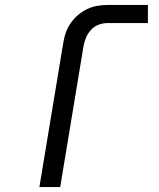

<svg xmlns="http://www.w3.org/2000/svg" viewBox="-20 -755 640 775"><path d="M139 0 235 -580Q238 -601 245 -621.5Q252 -642 264.5 -660.5Q277 -679 294.5 -694Q312 -709 332 -718.5Q352 -728 373 -731.5Q394 -735 415 -735H577V-662H415Q397 -662 379 -655.5Q361 -649 348 -635Q335 -621 327.5 -603.5Q320 -586 317 -568L223 0Z"/></svg>

Font: Iosevka Aile
Style: Italic
Weight: 400
Italic angle: -9°
Designer: Belleve Invis
Foundry: Belleve Invis
Version: Version 28.0.1; ttfautohint (v1.8.4)